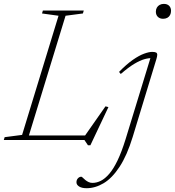

<svg xmlns="http://www.w3.org/2000/svg" viewBox="-47 -738 922 1012"><path d="M298.5 -655 98 0H-27L-22.5 -15L69.5 -27L261.5 -655L174.5 -667L179 -682.5H394.5L390 -667ZM393.5 -12.5 509 -177.5 524.5 -173.5 429.5 27.5H416.5L398 0H70L78 -24H429.5ZM774.5 -676.5Q774.5 -688.5 779.8 -697.8Q785 -707 794.5 -712.2Q804 -717.5 816.5 -717.5Q834.5 -717.5 844.5 -707.5Q854.5 -697.5 854.5 -681Q854.5 -668.5 849.5 -659Q844.5 -649.5 835 -644.2Q825.5 -639 812.5 -639Q795.5 -639 785 -649.2Q774.5 -659.5 774.5 -676.5ZM652.5 -16.5Q622.5 81.5 583.2 141.2Q544 201 499.5 227.5Q455 254 409.5 254Q384 254 370 245Q356 236 356 223Q356 210 363.8 201.8Q371.5 193.5 381.5 193.5Q384.5 193.5 389.5 198.8Q394.5 204 403 211Q411 217.5 420.5 221.8Q430 226 440.5 226Q462.5 226 484.5 215Q506.5 204 528.8 178.2Q551 152.5 572.5 107.8Q594 63 615 -4.5L749.5 -444L755 -431.5Q737 -432.5 714 -426Q691 -419.5 660.8 -401.5Q630.5 -383.5 589.5 -348L580.5 -359Q620.5 -400 653.8 -423Q687 -446 712.8 -455.2Q738.5 -464.5 755 -464.5Q770 -464.5 776 -461Q782 -457.5 781.8 -448.8Q781.5 -440 777 -425.5Z"/></svg>

Font: Newsreader ExtraLight
Style: Italic
Weight: 250
Italic angle: -17°
Designer: Hugues Gentile
Foundry: Production Type
Version: Version 1.003